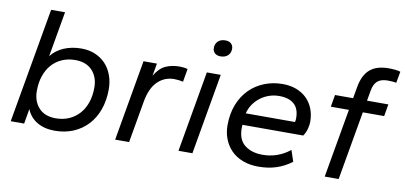

<svg xmlns="http://www.w3.org/2000/svg" viewBox="-66 -882 2316 1099"><g transform="rotate(10 1092.0 -332.0)"><path d="M294 10Q233 10 190.5 -15.5Q148 -41 130 -87L115 0H37L154 -668H235L189 -405Q217 -441 262.5 -460.5Q308 -480 364 -480Q409 -480 445 -464.5Q481 -449 506 -422Q531 -395 544.5 -357.5Q558 -320 558 -277Q558 -212 539 -159Q520 -106 485 -68.5Q450 -31 401.5 -10.5Q353 10 294 10ZM287 -61Q329 -61 363.5 -76Q398 -91 423 -118.5Q448 -146 461.5 -185Q475 -224 475 -273Q475 -333 440 -371Q405 -409 341 -409Q299 -409 264.5 -394Q230 -379 205.5 -351.5Q181 -324 167.5 -285Q154 -246 154 -197Q154 -137 188.5 -99Q223 -61 287 -61Z M644 0 726 -470H804L791 -397Q818 -443 853.5 -459.5Q889 -476 936 -476Q947 -476 959.5 -474.5Q972 -473 982 -470L969 -394Q943 -400 917 -400Q861 -400 821 -361Q781 -322 767 -240L725 0Z M1012 0 1094 -470H1175L1093 0ZM1155 -574Q1133 -574 1121 -585.5Q1109 -597 1109 -615Q1109 -640 1125 -654.5Q1141 -669 1167 -669Q1189 -669 1201 -657.5Q1213 -646 1213 -628Q1213 -603 1197 -588.5Q1181 -574 1155 -574Z M1477 10Q1426 10 1386 -5.5Q1346 -21 1319 -48.5Q1292 -76 1277.5 -113Q1263 -150 1263 -193Q1263 -260 1284 -313.5Q1305 -367 1342 -404Q1379 -441 1428.5 -460.5Q1478 -480 1534 -480Q1578 -480 1613.5 -466.5Q1649 -453 1674 -428.5Q1699 -404 1712.5 -369.5Q1726 -335 1726 -293Q1726 -276 1719.5 -252Q1713 -228 1700 -210H1347Q1346 -205 1346 -199.5Q1346 -194 1346 -189Q1346 -123 1386 -92Q1426 -61 1489 -61Q1578 -61 1648 -117L1670 -52Q1629 -21 1582 -5.5Q1535 10 1477 10ZM1526 -409Q1497 -409 1469.5 -400Q1442 -391 1419 -374Q1396 -357 1379 -333Q1362 -309 1354 -278H1640Q1643 -287 1643 -300Q1643 -356 1612.5 -382.5Q1582 -409 1526 -409Z M1862 0 1932 -400H1827L1839 -470H1944L1956 -537Q1968 -607 2006.5 -640.5Q2045 -674 2116 -674Q2135 -674 2154 -672Q2173 -670 2184 -666L2172 -600Q2163 -602 2149 -603Q2135 -604 2122 -604Q2084 -604 2063.5 -587Q2043 -570 2036 -532L2025 -470H2149L2137 -400H2013L1943 0Z"/></g></svg>

Font: Celebes
Style: Italic
Weight: 400
Italic angle: -10°
Designer: Anugrah Pasau
Foundry: Lafontype
Version: Version 1.000; ttfautohint (v1.8.4)